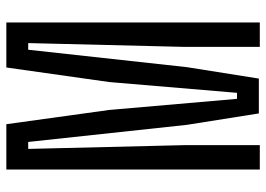

<svg xmlns="http://www.w3.org/2000/svg" viewBox="-137 -703 840 606"><g transform="rotate(-90 283.0 -400.0)"><path d="M51 0V-800H194L239 -475L274 -72H293L327 -475L373 -800H515V0H438V-238L450 -731H429L374 -230L338 -3H228L192 -230L138 -731H116L128 -234V0Z"/></g></svg>

Font: Big Shoulders Display Medium
Style: Regular
Weight: 500
Designer: Patric King
Foundry: XO Type Co
Version: Version 1.000; ttfautohint (v1.8.2)